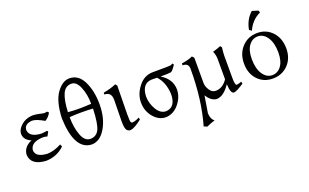

<svg xmlns="http://www.w3.org/2000/svg" viewBox="-100 -1215 3157 1959"><g transform="rotate(-20 1479.0 -235.0)"><path d="M211.4 7.3Q52.7 -2.4 45.4 -116.7Q49.3 -200.7 142.6 -240.7Q67.4 -270 64.9 -337.9Q64.9 -382.8 112.3 -427Q159.7 -471.2 235.8 -476.1Q272 -476.1 311 -466.6Q350.1 -457 363.8 -457Q379.9 -458 392.1 -461.4L407.7 -446.3Q383.8 -401.9 343.8 -378.4Q259.8 -427.2 215.8 -427.2Q128.9 -420.9 128.4 -354.5Q136.7 -276.4 263.2 -270.5Q309.6 -274.4 324.2 -277.8L334 -267.6L309.1 -222.2Q283.2 -229.5 261.7 -229.5Q131.8 -225.1 121.1 -142.6Q121.6 -63.5 249 -56.2Q322.3 -57.6 402.8 -101.1L414.1 -75.2Q330.6 5.4 211.4 7.3Z M716.8 -377.9Q783.2 -378.9 842.3 -382.8Q842.3 -482.4 809.6 -563.5Q776.9 -644.5 721.7 -644.5Q654.3 -644.5 624.8 -576.4Q595.2 -508.3 590.3 -383.3Q650.9 -377.9 716.8 -377.9ZM713.4 -48.8Q777.8 -48.8 807.6 -106.2Q837.4 -163.6 843.3 -330.6Q785.2 -334.5 712.9 -334.5Q651.9 -334.5 589.4 -329.6Q589.4 -217.8 621.1 -133.3Q652.8 -48.8 713.4 -48.8ZM706.1 9.8Q522 1 510.3 -345.7Q518.1 -526.4 581.3 -614.7Q644.5 -703.1 720.7 -703.1Q819.3 -703.1 870.4 -598.1Q921.4 -493.2 921.4 -349.6Q921.4 -199.2 859.6 -94.7Q797.9 9.8 706.1 9.8Z M1129.9 7.3Q1102.5 7.3 1087.6 -14.4Q1072.8 -36.1 1072.8 -108.9L1076.7 -340.8Q1076.7 -425.3 1001.5 -425.3V-445.3Q1084.5 -460 1140.6 -485.8L1156.2 -465.8L1151.4 -158.7Q1151.4 -81.5 1157.5 -70.3Q1163.6 -59.1 1173.8 -59.1Q1214.8 -65.4 1250 -84.5L1254.9 -62Q1175.8 1.5 1129.9 7.3Z M1536.1 -49.8Q1641.1 -55.7 1642.6 -196.8Q1636.7 -326.2 1564.9 -402.8L1504.4 -403.8Q1400.4 -398.4 1394 -262.7Q1394 -186.5 1434.6 -118.2Q1475.1 -49.8 1536.1 -49.8ZM1513.7 7.3Q1438.5 7.3 1381.3 -59.8Q1324.2 -127 1324.2 -221.2Q1324.2 -310.1 1387 -390.4Q1449.7 -470.7 1544.4 -470.7Q1711.9 -470.7 1731 -473.1Q1750 -475.6 1760.3 -485.8L1772.5 -471.2Q1734.4 -410.6 1715.6 -406.2Q1696.8 -401.9 1603 -401.9Q1715.3 -334 1715.3 -218.8Q1713.9 -138.2 1655.8 -67.1Q1597.7 3.9 1513.7 7.3Z M1877 241.7 1841.8 227.1Q1917.5 -33.7 1917.5 -371.6Q1917.5 -432.6 1853 -432.6V-452.6Q1935.5 -465.3 1973.1 -485.4L1992.2 -463.9V-189.5Q1992.2 -152.8 2017.6 -112.5Q2043 -72.3 2083 -72.3Q2159.2 -72.3 2211.4 -150.4V-379.9Q2206.5 -431.2 2192.4 -455.6Q2245.6 -470.7 2279.8 -485.4L2293.9 -466.3Q2288.6 -440.9 2286.1 -385.3V-140.6Q2286.1 -57.1 2305.2 -57.1Q2330.6 -59.6 2357.9 -71.3L2363.3 -48.3Q2280.3 6.8 2252.4 7.8Q2215.3 7.8 2211.4 -97.2Q2140.6 7.3 2066.9 9.8Q2005.4 7.8 1958.5 -68.4L1928.7 113.8Q1928.7 176.3 1967.8 207Q1925.3 219.2 1877 241.7Z M2680.7 -24.9Q2740.2 -24.9 2778.3 -76.9Q2816.4 -128.9 2816.4 -221.7Q2816.4 -326.2 2775.4 -387Q2734.4 -447.8 2673.8 -447.8Q2614.3 -447.8 2576.2 -396Q2538.1 -344.2 2538.1 -251Q2538.1 -146 2578.6 -85.4Q2619.1 -24.9 2680.7 -24.9ZM2673.8 9.8Q2575.7 9.8 2511.7 -57.6Q2447.8 -125 2447.8 -234.4Q2447.8 -342.8 2513.9 -412.6Q2580.1 -482.4 2680.7 -482.4Q2778.8 -482.4 2842.8 -412.6Q2906.7 -342.8 2906.7 -233.4Q2906.7 -125 2840.8 -57.6Q2774.9 9.8 2673.8 9.8ZM2637.7 -521.5 2613.3 -541.5Q2633.8 -648.9 2706.1 -712.4L2772 -692.4L2779.8 -668.9Q2685.1 -626 2637.7 -521.5Z"/></g></svg>

Font: Kelvinch
Style: Regular
Weight: 400
Designer: Paul James MIller
Foundry: High-Logic / Made with FontCreator
Version: Version 3.30 September 23, 2016